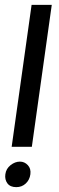

<svg xmlns="http://www.w3.org/2000/svg" viewBox="-20 -770 241 790"><path d="M110 -750H193L111 -166H28ZM47 0Q22 0 10.5 -15.5Q-1 -31 2 -53Q5 -76 23.5 -90.5Q42 -105 62 -105Q81 -105 94.5 -90.5Q108 -76 105 -53Q102 -30 86 -15Q70 0 47 0Z"/></svg>

Font: Josefin Slab
Style: Bold Italic
Weight: 700
Italic angle: -12°
Designer: Santiago Orozco
Foundry: Typemade
Version: Version 2.000